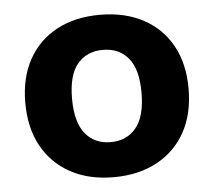

<svg xmlns="http://www.w3.org/2000/svg" viewBox="-44 -564 691 622"><g transform="rotate(-5 302.0 -253.0)"><path d="M302 11Q221 11 161.5 -21.5Q102 -54 69.5 -113Q37 -172 37 -254Q37 -335 69.5 -394Q102 -453 161.5 -485Q221 -517 302 -517Q383 -517 443 -485Q503 -453 535.5 -394Q568 -335 568 -254Q568 -172 535.5 -113Q503 -54 443 -21.5Q383 11 302 11ZM302 -103Q354 -103 384.5 -140Q415 -177 415 -254Q415 -331 384.5 -367Q354 -403 302 -403Q250 -403 219.5 -367Q189 -331 189 -254Q189 -177 219.5 -140Q250 -103 302 -103Z"/></g></svg>

Font: Mulish ExtraLight ExtraBold
Style: Regular
Weight: 800
Version: Version 3.603